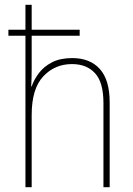

<svg xmlns="http://www.w3.org/2000/svg" viewBox="-20 -873 555 800"><path d="M112 -853V-749H312V-724H112V-588Q112 -565 111.5 -548.5Q111 -532 110 -513H112Q122 -542 142.5 -569Q163 -596 197 -613.5Q231 -631 281 -631Q355 -631 396 -585.5Q437 -540 437 -446V-93H411V-444Q411 -530 376 -568Q341 -606 280 -606Q208 -606 160 -554.5Q112 -503 112 -394V-93H86V-724H15V-749H86V-853Z"/></svg>

Font: Noto Sans Kannada UI SemiCondensed Thin
Style: Regular
Weight: 100
Width: 4
Designer: Jelle Bosma - Monotype Design Team
Foundry: Monotype Imaging Inc.
Version: Version 2.005; ttfautohint (v1.8.4.7-5d5b)